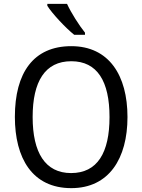

<svg xmlns="http://www.w3.org/2000/svg" viewBox="-20 -964 736 994"><path d="M327 -944H225V-934C249 -895 320 -819 364 -784H420V-795C390 -832 348 -898 327 -944ZM640 -358C640 -574 544 -725 349 -725C153 -725 57 -587 57 -359C57 -145 147 10 349 10C544 10 640 -143 640 -358ZM149 -358C149 -542 213 -647 349 -647C484 -647 547 -543 547 -358C547 -173 484 -68 348 -68C214 -68 149 -174 149 -358Z"/></svg>

Font: Noto Sans Gurmukhi SemiCondensed
Style: Regular
Weight: 400
Width: 4
Designer: Jelle Bosma - Monotype Design Team
Foundry: Monotype Imaging Inc.
Version: Version 2.004